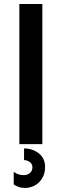

<svg xmlns="http://www.w3.org/2000/svg" viewBox="-20 -723 310 963"><path d="M77.1 0V-703.1H192.4V0ZM105.5 219.7Q86.9 219.7 72.8 214.4Q58.6 209 48.8 202.1V138.7Q70.3 155.3 98.6 155.3Q118.2 155.3 130.4 144.5Q142.6 133.8 142.6 116.2Q142.6 99.6 129.4 89.8Q116.2 80.1 100.6 80.1V21.5Q142.6 21.5 174.3 45.9Q206.1 70.3 206.1 114.3Q206.1 148.4 190.9 172.4Q175.8 196.3 152.8 208Q129.9 219.7 105.5 219.7Z"/></svg>

Font: Sen SemiBold
Style: Regular
Weight: 600
Designer: Kosal Sen, Philatype
Foundry: Philatype
Version: Version 2.000;gftools[0.9.31]